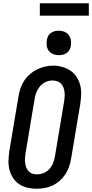

<svg xmlns="http://www.w3.org/2000/svg" viewBox="-20 -1148 564 1176"><path d="M204 8Q175 8 147.5 1.5Q120 -5 97.5 -20Q75 -35 60 -58Q45 -81 38 -108Q31 -135 32 -164Q33 -193 37 -222L93 -556Q97 -581 105 -605.5Q113 -630 127.5 -652.5Q142 -675 162.5 -693Q183 -711 206.5 -722.5Q230 -734 255 -740Q280 -746 306 -746Q335 -746 362 -738Q389 -730 411.5 -715Q434 -700 449 -677Q464 -654 471 -627Q478 -600 477 -571Q476 -542 472 -513L416 -179Q412 -154 404 -129.5Q396 -105 381.5 -82.5Q367 -60 347 -42Q327 -24 303 -12.5Q279 -1 254 3.5Q229 8 204 8ZM206 -80Q227 -80 248 -88.5Q269 -97 283.5 -114Q298 -131 306 -151.5Q314 -172 317 -193L373 -528Q375 -543 376 -557.5Q377 -572 375 -586.5Q373 -601 368 -614Q363 -627 353.5 -636.5Q344 -646 330 -650.5Q316 -655 301 -655Q280 -655 260 -646Q240 -637 225.5 -620Q211 -603 203 -583Q195 -563 192 -542L136 -207Q134 -193 133 -178Q132 -163 134 -149Q136 -135 141 -122Q146 -109 155 -99Q164 -89 177.5 -84.5Q191 -80 206 -80ZM340 -810Q322 -810 305.5 -816.5Q289 -823 279 -836.5Q269 -850 266.5 -867.5Q264 -885 267 -903Q269 -916 275 -927.5Q281 -939 292 -946.5Q303 -954 315.5 -957Q328 -960 340 -960Q358 -960 374.5 -953.5Q391 -947 401 -933.5Q411 -920 414 -902.5Q417 -885 414 -867Q412 -854 405.5 -842.5Q399 -831 388.5 -823.5Q378 -816 365.5 -813Q353 -810 340 -810ZM224 -1052V-1128H524V-1052Z"/></svg>

Font: Iosevka Slab Semibold
Style: Italic
Weight: 600
Italic angle: -9°
Monospace: yes
Designer: Belleve Invis
Foundry: Belleve Invis
Version: Version 11.1.1; ttfautohint (v1.8.3)